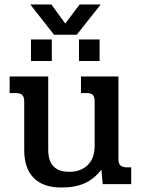

<svg xmlns="http://www.w3.org/2000/svg" viewBox="-20 -821 628 856"><path d="M115 -801H209L271 -716L335 -801H429L322 -666H221ZM118 -645H211V-549H118ZM332 -645H424V-549H332ZM88 -151V-369Q88 -388 79.5 -397Q71 -406 52 -406H23V-480H195V-152Q195 -55 289 -55Q340 -55 371 -85Q402 -115 402 -171V-369Q402 -388 394.5 -397Q387 -406 369 -406H341V-480H508V-111Q508 -92 517 -83.5Q526 -75 545 -75H565V0H438L432 -65Q400 -23 357.5 -4Q315 15 254 15Q172 15 130 -28Q88 -71 88 -151Z"/></svg>

Font: Pridi
Style: Regular
Weight: 400
Designer: Katatrad Team
Foundry: CadsonDemak
Version: Version 1.001